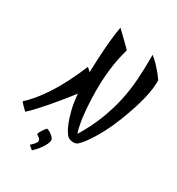

<svg xmlns="http://www.w3.org/2000/svg" viewBox="-366 -956 1275 1386"><g transform="rotate(30 271.5 -263.5)"><path d="M651.9 -597.2Q651.9 -571.8 647.5 -537.4Q643.1 -502.9 632.6 -458.3Q622.1 -413.6 604.2 -358.4Q586.4 -303.2 560.1 -235.8Q531.2 -162.6 501.2 -106.2Q471.2 -49.8 445.1 -10.7Q418.9 28.3 399.4 49.8Q379.9 71.3 372.1 75.2Q359.4 81.1 344.2 81.1Q331.5 81.1 318.4 77.1Q305.2 73.2 295.9 64.9Q290 60.1 276.6 40Q263.2 20 248 -16.8Q232.9 -53.7 218.8 -108.9Q204.6 -164.1 197.8 -240.2Q176.8 -212.9 151.9 -181.6Q127 -150.4 101.1 -119.4Q75.2 -88.4 49.6 -58.8Q23.9 -29.3 1.5 -4.9Q-21 19.5 -38.6 37.4Q-56.2 55.2 -65.9 63Q-71.3 58.1 -78.4 51.3Q-85.4 44.4 -93 36.9Q-100.6 29.3 -107.7 21.5Q-114.7 13.7 -120.1 6.8Q-48.8 -55.7 24.4 -169.4Q97.7 -283.2 164.1 -443.8Q172.4 -437 179.7 -430.2Q187 -423.3 193.8 -416.5Q195.8 -484.9 198.5 -538.1Q201.2 -591.3 204.6 -632.1Q208 -672.9 211.2 -702.1Q214.4 -731.4 217.3 -752Q220.2 -772.5 222.4 -785.4Q224.6 -798.3 226.1 -806.2Q231 -801.8 240.7 -792.2Q250.5 -782.7 262.7 -771Q274.9 -759.3 288.3 -746.3Q301.8 -733.4 313.7 -721.7Q325.7 -710 334.7 -700.7Q343.8 -691.4 347.2 -687Q340.8 -662.6 332.8 -630.1Q324.7 -597.7 317.6 -554Q310.5 -510.3 305.7 -454.1Q300.8 -397.9 300.8 -326.2Q301.3 -259.3 305.7 -196.8Q307.6 -169.9 310.3 -141.4Q313 -112.8 317.1 -85.2Q321.3 -57.6 327.1 -32.2Q333 -6.8 340.3 13.2Q401.4 -87.4 437.7 -181.6Q474.1 -275.9 493.7 -366.2Q513.2 -456.5 519 -544.2Q524.9 -631.8 524.9 -719.2V-752.9Q550.3 -733.4 573.2 -709.5Q596.2 -685.5 613.8 -664.1Q634.3 -639.2 651.9 -613.8ZM200.2 147.5Q200.2 162.1 191.2 181.2Q182.1 200.2 169.2 218.8Q156.2 237.3 141.6 253.7Q127 270 115.2 279.3Q113.3 278.8 108.2 275.1Q103 271.5 97.7 266.6Q92.3 261.7 87.9 257.6Q83.5 253.4 83 252.4Q87.4 248.5 94.2 241.7Q101.1 234.9 107.7 227.5Q114.3 220.2 119.1 212.6Q124 205.1 124 199.7Q124 191.4 119.4 184.8Q114.7 178.2 108.6 173.3Q102.5 168.5 96.9 165Q91.3 161.6 89.4 159.7Q90.8 151.4 96.4 140.4Q102.1 129.4 108.9 118.9Q115.7 108.4 122.3 100.3Q128.9 92.3 132.3 90.3Q138.7 90.3 149.9 95.9Q161.1 101.6 172.4 109.9Q183.6 118.2 191.9 128.4Q200.2 138.7 200.2 147.5Z"/></g></svg>

Font: Yesteryear
Style: Regular
Weight: 400
Designer: Astigmatic (AOETI)
Foundry: Astigmatic (AOETI)
Version: Version 1.000